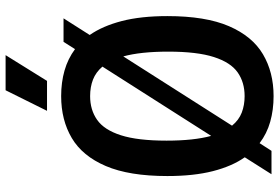

<svg xmlns="http://www.w3.org/2000/svg" viewBox="-176 -812 998 686"><g transform="rotate(-90 323.0 -469.0)"><path d="M127 2H43.5L104 -93.5Q72 -139 54.5 -207.5Q37 -276 37 -370Q37 -506.5 72.8 -590Q108.5 -673.5 172.8 -711.5Q237 -749.5 322.5 -749.5Q371.5 -749.5 413.8 -737.5Q456 -725.5 490.5 -700L516.5 -741H600.5L541 -647.5Q573 -601.5 590.8 -533Q608.5 -464.5 608.5 -370Q608.5 -233.5 572.5 -150Q536.5 -66.5 472.2 -28.5Q408 9.5 322.5 9.5Q273.5 9.5 231 -2.5Q188.5 -14.5 154.5 -40.5ZM163.5 -373Q163.5 -275.5 180.5 -213.5L428 -602Q408 -625.5 381.5 -635.8Q355 -646 322.5 -646Q273.5 -646 237.8 -621Q202 -596 182.8 -536.2Q163.5 -476.5 163.5 -373ZM322.5 -94Q372 -94 407.5 -119Q443 -144 462.2 -203.8Q481.5 -263.5 481.5 -367Q481.5 -465.5 464.5 -527.5L217 -139Q237 -114.5 263.8 -104.2Q290.5 -94 322.5 -94ZM270 -800 343.5 -948H469L377 -800Z"/></g></svg>

Font: Encode Sans Cnd SmBold
Style: Regular
Weight: 600
Width: 3
Designer: Multiple Designers
Foundry: Impallari Type
Version: Version 3.002; ttfautohint (v1.8.3) -l 8 -r 50 -G 200 -x 14 